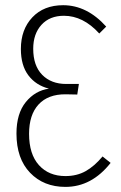

<svg xmlns="http://www.w3.org/2000/svg" viewBox="-20 -714 468 745"><path d="M225.1 -693.8Q317.4 -693.8 392.1 -610.8L365.2 -584Q302.7 -652.8 228 -652.8Q172.9 -652.8 140.9 -617.7Q108.9 -582.5 108.9 -524.9Q108.9 -459 143.8 -423.6Q178.7 -388.2 236.8 -388.2H286.1L279.8 -347.2L234.9 -348.1Q166.5 -348.6 129.6 -308.6Q92.8 -268.6 92.8 -194.8Q92.8 -115.7 131.1 -73.2Q169.4 -30.8 233.9 -30.8Q278.3 -30.8 312.5 -50Q346.7 -69.3 377.9 -106.9L409.2 -82Q335.9 11.2 233.9 11.2Q149.4 11.2 96.7 -43.7Q43.9 -98.6 43.9 -195.8Q43.9 -273.4 80.1 -317.9Q116.2 -362.3 169.9 -370.1Q119.6 -382.8 90.3 -421.4Q61 -460 61 -523.9Q61 -599.6 105.5 -646.7Q149.9 -693.8 225.1 -693.8Z"/></svg>

Font: Fira Sans Compressed ExtraLight
Style: Regular
Weight: 250
Width: 1
Designer: Carrois Corporate & Edenspiekermann AG
Foundry: Carrois Corporate GbR & Edenspiekermann AG
Version: Version 4.203;PS 004.203;hotconv 1.0.88;makeotf.lib2.5.64775